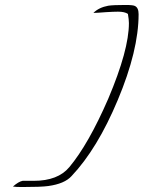

<svg xmlns="http://www.w3.org/2000/svg" viewBox="-20 -736 578 773"><path d="M68 17Q56 17 47 16.5Q38 16 32 15Q55 -5 71 -8H116Q213 -8 259 -63Q336 -155 416 -339Q499 -535 499 -643Q499 -650 498 -659Q497 -668 495 -680Q482 -689 455 -689Q446 -689 434 -688.5Q422 -688 406 -687Q369 -684 356 -684Q378 -706 416 -713Q436 -716 485 -716Q516 -716 523 -712Q538 -705 538 -679Q538 -533 454 -333Q372 -137 268 -27Q240 4 174 13Q160 15 133 16Q106 17 68 17Z"/></svg>

Font: Whisper
Style: Regular
Weight: 400
Designer: Robert E. Leuschke
Foundry: Robert E. Leuschke
Version: Version 1.010; ttfautohint (v1.8.4.7-5d5b)